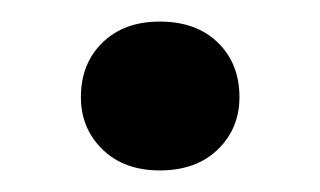

<svg xmlns="http://www.w3.org/2000/svg" viewBox="-20 -153 297 178"><path d="M128 -133Q162 -133 182 -113.5Q202 -94 202 -63Q202 -34 182 -14.5Q162 5 128 5Q95 5 75 -14.5Q55 -34 55 -63Q55 -94 75 -113.5Q95 -133 128 -133Z"/></svg>

Font: Freesentation 7 Bold
Style: Regular
Weight: 700
Designer: glyphs from Roboto by Christian Robertson / Hangul glyphs from Noto Sans CJK(Source Han Sans) by Jang Soo-young and Kang
Foundry: PT&
Version: Version 2.001